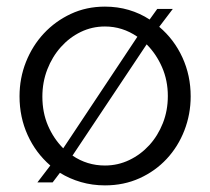

<svg xmlns="http://www.w3.org/2000/svg" viewBox="-20 -550 635 580"><path d="M93 1 132 -50Q88 -88 63.5 -142Q39 -196 39 -259Q39 -314 58.5 -363Q78 -412 112.5 -449Q147 -486 194 -508Q241 -530 297 -530Q335 -530 369 -520Q403 -510 432 -491L455 -523H502L461 -469Q506 -431 531 -376.5Q556 -322 556 -259Q556 -205 537 -156Q518 -107 483.5 -70Q449 -33 401.5 -11.5Q354 10 297 10Q259 10 224.5 0Q190 -10 161 -28L139 1ZM297 -50Q336 -50 370.5 -66.5Q405 -83 431 -111.5Q457 -140 472 -178Q487 -216 487 -260Q487 -307 469.5 -347Q452 -387 423 -416L199 -80Q243 -50 297 -50ZM108 -258Q108 -210 125 -170.5Q142 -131 171 -102L395 -439Q350 -470 297 -470Q258 -470 224 -453.5Q190 -437 164 -408Q138 -379 123 -340.5Q108 -302 108 -258Z"/></svg>

Font: PTCRaleway
Style: Regular
Weight: 400
Designer: Matt McInerney, Pablo Impallari, Rodrigo Fuenzalida
Foundry: Matt McInerney, Pablo Impallari, Rodrigo Fuenzalida
Version: Version 3.000g; ttfautohint (v1.5) -l 8 -r 28 -G 28 -x 14 -D